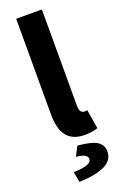

<svg xmlns="http://www.w3.org/2000/svg" viewBox="-178 -747 642 1032"><g transform="rotate(-20 143.0 -231.0)"><path d="M200 12Q162 12 136 0Q110 -12 94.5 -33.5Q79 -55 72 -85.5Q65 -116 65 -154V-701H212V-148Q212 -125 220.5 -116Q229 -107 238 -107Q243 -107 246.5 -107Q250 -107 256 -109L274 0Q262 5 243.5 8.5Q225 12 200 12ZM85 239 74 180Q133 177 155 167.5Q177 158 177 141Q177 127 162 118Q147 109 113 106L141 52Q221 59 251.5 79Q282 99 282 136Q282 187 230.5 211.5Q179 236 85 239Z"/></g></svg>

Font: hySource Sans Pro
Style: Bold
Weight: 700
Designer: Paul D. Hunt
Foundry: Adobe Systems Incorporated
Version: Version 2.021;PS 2.000;hotconv 1.0.86;makeotf.lib2.5.63406